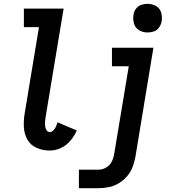

<svg xmlns="http://www.w3.org/2000/svg" viewBox="-20 -780 904 1005"><path d="M752 -610Q769 -610 785.5 -615.5Q802 -621 812.5 -636Q823 -651 826 -667Q830 -691 823.5 -714Q817 -737 796.5 -748.5Q776 -760 752 -760Q736 -760 719.5 -754.5Q703 -749 692 -734.5Q681 -720 679 -703Q675 -679 681.5 -656.5Q688 -634 708 -622Q728 -610 752 -610ZM241 8Q270 8 299 -5.5Q328 -19 348.5 -43.5Q369 -68 382 -97L281 -140Q278 -129 273.5 -118.5Q269 -108 260.5 -98.5Q252 -89 241 -89Q229 -89 223 -99.5Q217 -110 216 -121.5Q215 -133 216 -145Q217 -157 219 -169L313 -735H105V-638H184L109 -185Q103 -149 105 -113.5Q107 -78 124 -48.5Q141 -19 173 -5.5Q205 8 241 8ZM393 205H497Q523 205 550 199.5Q577 194 602 179Q627 164 646 141.5Q665 119 674.5 93Q684 67 689 40L783 -530H566V-433H654L578 24Q575 45 565.5 65Q556 85 536.5 96.5Q517 108 497 108H393Z"/></svg>

Font: Iosevka Sparkle Semibold
Style: Italic
Weight: 600
Italic angle: -9°
Designer: Belleve Invis
Foundry: Belleve Invis
Version: Version 4.5.0; ttfautohint (v1.8.3)